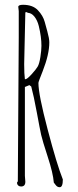

<svg xmlns="http://www.w3.org/2000/svg" viewBox="-20 -780 329 810"><path d="M59.1 -732.9 57.1 -751Q57.1 -759.8 77.1 -759.8Q118.2 -759.8 139.9 -736.8Q161.6 -713.9 168.7 -687.5Q175.8 -661.1 179.7 -647.5Q188 -617.7 188 -601.1Q188 -550.8 160.2 -480Q142.1 -435.1 142.1 -430.2Q142.1 -381.3 181.2 -233.2Q220.2 -85 245.1 -22.9Q245.1 9.8 231.9 9.8Q221.7 9.8 215.1 0.7Q208.5 -8.3 207 -9.8Q204.1 -48.8 181.4 -118.4Q158.7 -188 153.6 -211.2Q148.4 -234.4 135.3 -305.7Q122.1 -377 111.8 -415L104 -420.9L85 -413.1V-38.1L86.9 -13.2Q86.9 6.8 68.8 6.8Q61.5 6.8 56.6 2.2Q51.8 -2.4 51.8 -9.8L55.2 -15.1L59.1 -622.1ZM86.9 -728 82 -509.8Q82 -466.8 85 -445.8H86.9Q94.2 -445.8 113 -466.3Q131.8 -486.8 138.9 -499Q146 -511.2 150.4 -539.6Q154.8 -567.9 154.8 -586.7Q154.8 -605.5 152.1 -626Q149.4 -646.5 143.6 -670.4Q137.7 -694.3 125 -710.2Q112.3 -726.1 95.2 -726.1V-729Z"/></svg>

Font: Amatic SC
Style: Regular
Weight: 400
Version: Version 1.004